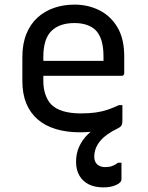

<svg xmlns="http://www.w3.org/2000/svg" viewBox="-20 -563 640 833"><path d="M310 139Q310 102 324 72Q338 42 362.5 18.5Q387 -5 418 -21.5Q449 -38 481 -48Q488 -50 493.5 -48.5Q499 -47 503.5 -44.5Q508 -42 511 -39Q511 -25 506.5 -18Q502 -11 491 -6Q439 19 414 49.5Q389 80 389 117Q389 139 402 150.5Q415 162 436 162Q453 162 466 157.5Q479 153 492 143H507Q507 149 507 159Q507 169 507 182.5Q507 196 507 215Q507 229 484 239.5Q461 250 429 250Q392 250 365.5 237Q339 224 324.5 199Q310 174 310 139ZM303 -543Q362 -543 411 -518.5Q460 -494 489.5 -444.5Q519 -395 519 -318V-245Q519 -242 517.5 -239.5Q516 -237 514 -235.5Q512 -234 508 -234H249Q232 -234 215 -234Q198 -234 182 -234H152L139 -299H429Q429 -304 429 -309Q429 -314 429 -319Q429 -358 420.5 -386.5Q412 -415 394 -433Q378 -448 355 -455.5Q332 -463 303 -463Q238 -463 203 -428.5Q168 -394 168 -316V-211Q168 -179 177 -153Q186 -127 202 -110Q222 -90 254.5 -80.5Q287 -71 330 -71Q368 -71 395.5 -75Q423 -79 447 -87Q471 -95 496 -107H511Q511 -91 511 -74Q511 -57 511 -40Q511 -38 510 -36Q509 -34 507 -32Q497 -22 470.5 -12Q444 -2 406.5 4.5Q369 11 326 11Q269 11 222.5 -3Q176 -17 143.5 -45Q111 -73 94 -114.5Q77 -156 77 -211V-315Q77 -373 94.5 -416Q112 -459 143 -487Q174 -515 215 -529Q256 -543 303 -543Z"/></svg>

Font: Recursive Monospace
Style: Regular
Weight: 400
Version: Version 1.047